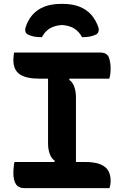

<svg xmlns="http://www.w3.org/2000/svg" viewBox="-20 -971 640 991"><path d="M372 -108H252L263 -141Q246 -152 237 -176Q228 -200 228 -231Q228 -276 228 -321Q228 -366 228 -411Q228 -456 228 -501Q228 -546 228 -592H348L337 -559Q354 -548 363 -524Q372 -500 372 -469Q372 -423 372 -379Q372 -335 372 -289.5Q372 -244 372 -198.5Q372 -153 372 -108ZM545 0H105Q90 0 79 -5.5Q68 -11 61.5 -21.5Q55 -32 52 -46.5Q49 -61 49 -80Q49 -91 50 -100.5Q51 -110 52 -119.5Q53 -129 55 -135H417Q470 -135 499 -122.5Q528 -110 539.5 -88.5Q551 -67 551 -40Q551 -33 550.5 -26.5Q550 -20 548.5 -13Q547 -6 545 0ZM53 -700H495Q532 -700 541.5 -675.5Q551 -651 551 -616Q551 -610 550.5 -604Q550 -598 549.5 -591Q549 -584 547.5 -578Q546 -572 544 -565H184Q115 -565 82 -587.5Q49 -610 49 -662Q49 -667 49.5 -672.5Q50 -678 50.5 -683Q51 -688 51.5 -692.5Q52 -697 53 -700ZM196 -779Q172 -779 154.5 -782.5Q137 -786 122 -794Q113 -800 111 -808.5Q109 -817 111 -826Q122 -864 146 -892.5Q170 -921 207.5 -936Q245 -951 296 -951H304Q354 -951 391.5 -936Q429 -921 453 -892.5Q477 -864 489 -826Q491 -817 488.5 -808.5Q486 -800 478 -794Q462 -786 445 -782.5Q428 -779 404 -779Q387 -809 363 -824Q339 -839 300 -842Q261 -839 236.5 -824Q212 -809 196 -779Z"/></svg>

Font: Recursive Monospace Casual
Style: Bold
Weight: 700
Version: Version 1.047